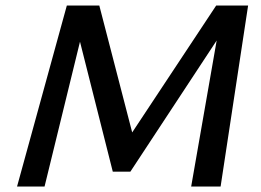

<svg xmlns="http://www.w3.org/2000/svg" viewBox="-20 -678 950 698"><path d="M675 0 781 -607 833 -630 454 -54H390L256 -585L272 -658H341L469 -164H439L766 -658H882L782 0ZM42 0 223 -658H303L142 0Z"/></svg>

Font: Ysabeau Infant SemiBold
Style: Italic
Weight: 600
Italic angle: -12°
Designer: Christian Thalmann (Catharsis Fonts)
Version: Version 2.002; featfreeze: ss01,ss02,lnum